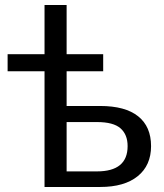

<svg xmlns="http://www.w3.org/2000/svg" viewBox="-20 -744 653 764"><path d="M581.1 -162.6Q581.1 -85.9 528.1 -43Q475.1 0 378.9 0H157.2V-460.4H10.3V-528.3H157.2V-724.1H245.1V-528.3H390.6V-460.4H245.1V-322.3H378.4Q478.5 -322.3 529.8 -281.2Q581.1 -240.2 581.1 -162.6ZM245.1 -62H365.7Q487.8 -62 487.8 -162.6Q487.8 -208.5 459.5 -233.4Q431.2 -258.3 366.2 -258.3H245.1Z"/></svg>

Font: Arimo Nerd Font
Style: Regular
Weight: 400
Designer: Steve Matteson
Foundry: Monotype Imaging Inc.
Version: Version 1.33;Nerd Fonts 3.2.1